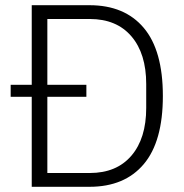

<svg xmlns="http://www.w3.org/2000/svg" viewBox="-20 -718 709 738"><path d="M102 -346H21V-392H102V-698H324Q459 -698 532.5 -611Q606 -524 606 -349Q606 -174 532.5 -87Q459 0 324 0H102ZM325 -53Q428 -53 485 -119.5Q542 -186 542 -303V-395Q542 -512 485 -578.5Q428 -645 325 -645H162V-392H312V-346H162V-53Z"/></svg>

Font: IBM Plex Thai Light
Style: Regular
Weight: 300
Designer: Mike Abbink, Paul van der Laan, Pieter van Rosmalen, Ben Mitchell, Mark Frömberg
Foundry: Bold Monday
Version: Version 1.0